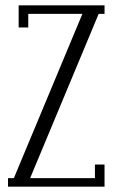

<svg xmlns="http://www.w3.org/2000/svg" viewBox="-20 -700 432 720"><path d="M372 -680V-648H350L93 -32H336V-83H372V0H10V-32H32L289 -648H86V-597H50V-680Z"/></svg>

Font: Margherita Variable
Style: Regular
Weight: 400
Designer: James Puckett
Foundry: Dunwich Type Founders
Version: Version 1.008